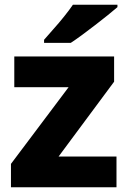

<svg xmlns="http://www.w3.org/2000/svg" viewBox="-20 -786 537 806"><path d="M469 0H26V-98L268 -420H40V-549H459V-443L226 -129H469ZM473 -756Q457 -742 432 -722Q407 -702 378.5 -680Q350 -658 323.5 -638.5Q297 -619 277 -606H165V-619Q181 -638 204 -663.5Q227 -689 249 -716.5Q271 -744 286 -766H473Z"/></svg>

Font: Noto Sans Sinhala ExtraBold
Style: Regular
Weight: 800
Designer: Jelle Bosma - Monotype Design Team
Foundry: Monotype Imaging Inc.
Version: Version 2.006; ttfautohint (v1.8.4.7-5d5b)